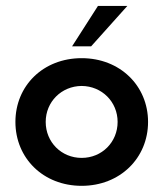

<svg xmlns="http://www.w3.org/2000/svg" viewBox="-20 -615 549 644"><path d="M221.7 -459.5H285.6L407.2 -595.2H308.6ZM253.9 8.3C382.8 8.3 476.6 -85 476.6 -206.1C476.6 -327.1 382.8 -419.9 253.9 -419.9C124.5 -419.9 31.7 -327.1 31.7 -206.1C31.7 -85 124.5 8.3 253.9 8.3ZM253.9 -85.4C186 -85.4 133.3 -138.2 133.3 -206.1C133.3 -273.4 186 -326.2 253.9 -326.7C321.8 -326.2 374.5 -273.4 374.5 -206.1C374.5 -138.2 321.8 -85.4 253.9 -85.4Z"/></svg>

Font: Now SemiBold
Style: Regular
Weight: 600
Designer: Alfredo Marco Pradil
Foundry: Alfredo Marco Pradil
Version: Version 1.200;hotconv 1.0.109;makeotfexe 2.5.65596